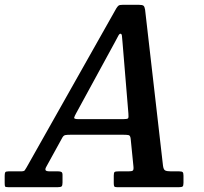

<svg xmlns="http://www.w3.org/2000/svg" viewBox="-80 -780 850 800"><path d="M-60.5 -18V-47Q-60.5 -58 -58.2 -62Q-56 -66 -45 -66H6.5Q20.5 -66 23.2 -70.5Q26 -75 31 -83L404.5 -745Q409.5 -753 413.8 -756.5Q418 -760 431.5 -760H498Q513 -760 517.8 -756.2Q522.5 -752.5 524.5 -740L599 -91Q601 -73.5 608.2 -69.8Q615.5 -66 633 -66H666.5Q677.5 -66 681 -62.8Q684.5 -59.5 684.5 -48V-18Q684.5 -6 680.8 -3Q677 0 665 0H408Q398 0 396 -3.5Q394 -7 394 -17V-48.5Q394 -61 397.8 -63.5Q401.5 -66 414 -66H454.5Q469 -66 473.2 -69.2Q477.5 -72.5 476 -86.5L464.5 -201.5Q463 -215 456.5 -216.8Q450 -218.5 435 -218.5H212.5Q199.5 -218.5 192.5 -217.2Q185.5 -216 180.5 -208L112 -83.5Q107.5 -75 110.2 -70.5Q113 -66 129 -66H163Q172 -66 176.2 -63.2Q180.5 -60.5 180.5 -51V-19.5Q180.5 -7 176.8 -3.5Q173 0 160 0H-44.5Q-57 0 -58.8 -3Q-60.5 -6 -60.5 -18ZM397.5 -602 237.5 -308.5Q230.5 -296 229 -289.8Q227.5 -283.5 248.5 -283.5H432Q451 -283.5 453.8 -287.2Q456.5 -291 455 -307L430.5 -603.5Q429 -622.5 428 -631Q427 -639.5 421.5 -639.5Q417 -639.5 411.5 -628.2Q406 -617 397.5 -602Z"/></svg>

Font: Besley* Narrow Medium
Style: Italic
Weight: 500
Width: 4
Italic angle: -13°
Designer: Owen Earl
Foundry: indestructible type*
Version: Version 3.000; ttfautohint (v1.8.3)